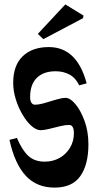

<svg xmlns="http://www.w3.org/2000/svg" viewBox="-20 -861 447 873"><path d="M228 -8Q147 -8 97 -62Q47 -116 23 -225L57 -234Q80 -179 108.5 -152.5Q137 -126 183 -126Q221 -126 251 -143Q281 -160 298.5 -189.5Q316 -219 316 -255Q316 -293 294 -293Q277 -293 252.5 -287Q228 -281 204 -275Q180 -269 165 -269Q145 -269 123 -288.5Q101 -308 82 -340.5Q63 -373 51.5 -410.5Q40 -448 40 -484Q40 -564 83.5 -605.5Q127 -647 202 -647Q330 -647 374 -482L340 -473Q324 -507 296 -522Q268 -537 233 -537Q178 -537 147.5 -507Q117 -477 117 -420Q117 -401 123.5 -393Q130 -385 138 -385Q158 -385 184.5 -393Q211 -401 236.5 -408.5Q262 -416 278 -416Q299 -416 323 -387.5Q347 -359 364.5 -311Q382 -263 382 -205Q382 -112 345 -60Q308 -8 228 -8ZM357 -778 177 -683 152 -707 277 -841 360 -790Z"/></svg>

Font: Jaini
Style: Regular
Weight: 400
Designer: Maithili Shingre, Girish Dalvi (Devanagari), Taresh Vohra (Latin)
Foundry: Ek Type
Version: Version 2.000; ttfautohint (v1.8.4.7-5d5b)